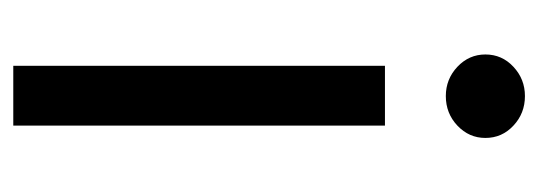

<svg xmlns="http://www.w3.org/2000/svg" viewBox="-274 -516 791 282"><g transform="rotate(90 121.0 -375.5)"><path d="M77.1 0V-545.9H165V0ZM121.6 -635.3Q96.7 -635.3 78.6 -652.3Q60.5 -669.4 60.5 -693.4Q60.5 -717.8 78.6 -734.6Q96.7 -751.5 121.6 -751.5Q147 -751.5 165 -734.6Q183.1 -717.8 183.1 -693.4Q183.1 -669.4 165 -652.3Q147 -635.3 121.6 -635.3Z"/></g></svg>

Font: Inter Variable
Style: Regular
Weight: 400
Designer: Rasmus Andersson
Foundry: rsms
Version: Version 4.001;git-9221beed3